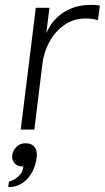

<svg xmlns="http://www.w3.org/2000/svg" viewBox="-20 -532 430 788"><path d="M65 0 127 -500H183L170 -396Q175 -409 187.5 -428.5Q200 -448 222 -467Q244 -486 276.5 -499Q309 -512 354 -512Q363 -512 372 -511.5Q381 -511 390 -509L382 -449Q371 -453 358 -454.5Q345 -456 331 -456Q282 -456 244 -429.5Q206 -403 183 -360.5Q160 -318 154 -270L121 0ZM14 236Q14 236 14.5 230Q15 224 16 218.5Q17 213 17 213Q17 213 25 210.5Q33 208 44 201Q55 194 64.5 182Q74 170 76 151Q75 151 73 151Q71 151 70 151Q51 151 39.5 137.5Q28 124 30 106Q32 87 47 71.5Q62 56 84 56Q103 56 114 64Q125 72 129 85.5Q133 99 130 117Q127 140 118 161.5Q109 183 94 200Q79 217 59 226.5Q39 236 14 236Z"/></svg>

Font: Inclusive Sans Light
Style: Italic
Weight: 300
Italic angle: -7°
Designer: Olivia King
Foundry: Olivia King
Version: Version 2.004